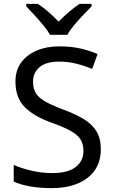

<svg xmlns="http://www.w3.org/2000/svg" viewBox="-20 -964 589 994"><path d="M502 -191Q502 -96 433 -43Q364 10 247 10Q187 10 136 1Q85 -8 51 -24V-110Q87 -94 140.5 -81Q194 -68 251 -68Q331 -68 371.5 -99Q412 -130 412 -183Q412 -218 397 -242Q382 -266 345.5 -286.5Q309 -307 244 -330Q153 -363 106.5 -411Q60 -459 60 -542Q60 -599 89 -639.5Q118 -680 169.5 -702Q221 -724 288 -724Q347 -724 396 -713Q445 -702 485 -684L457 -607Q420 -623 376.5 -634Q333 -645 286 -645Q219 -645 185 -616.5Q151 -588 151 -541Q151 -505 166 -481Q181 -457 215 -438Q249 -419 307 -397Q370 -374 413.5 -347.5Q457 -321 479.5 -284Q502 -247 502 -191ZM239 -784Q226 -807 204 -833.5Q182 -860 158 -886Q134 -912 116 -931V-944H176Q202 -927 230 -903Q258 -879 283 -852Q310 -879 338 -903Q366 -927 392 -944H454V-931Q435 -912 410.5 -886Q386 -860 363.5 -833.5Q341 -807 329 -784Z"/></svg>

Font: Noto Sans Masaram Gondi
Style: Regular
Weight: 400
Designer: Ek Type & Mukund Gokhale
Foundry: Ek Type
Version: Version 1.004; ttfautohint (v1.8.4.7-5d5b)